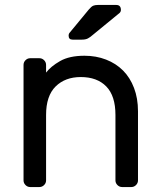

<svg xmlns="http://www.w3.org/2000/svg" viewBox="-20 -755 647 775"><path d="M75 0ZM537 -27Q537 -16 529 -8Q521 0 510 0H473Q462 0 454 -8Q446 -16 446 -27V-291Q446 -368 409 -406Q372 -444 306 -444Q243 -444 204.5 -406Q166 -368 166 -291V-27Q166 -16 158 -8Q150 0 139 0H102Q91 0 83 -8Q75 -16 75 -27V-493Q75 -504 83 -512Q91 -520 102 -520H139Q150 -520 158 -512Q166 -504 166 -493V-462Q185 -487 222.5 -508.5Q260 -530 321 -530Q368 -530 408 -514.5Q448 -499 476.5 -470.5Q505 -442 521 -400Q537 -358 537 -306ZM338 -716Q349 -729 356.5 -732Q364 -735 375 -735H449Q468 -735 468 -715Q468 -708 463 -703L352 -612Q344 -605 335 -600Q326 -595 310 -595H273Q257 -595 257 -611Q257 -619 262 -624Z"/></svg>

Font: Rubik
Style: Regular
Weight: 400
Designer: Hubert & Fischer
Foundry: Hubert & Fischer
Version: Version 1.002; ttfautohint (v1.6)